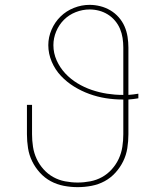

<svg xmlns="http://www.w3.org/2000/svg" viewBox="-20 -763 640 791"><path d="M300 8Q271 8 242.5 2.5Q214 -3 189 -16.5Q164 -30 144.5 -51.5Q125 -73 112.5 -98.5Q100 -124 95.5 -152.5Q91 -181 91 -210V-331H112V-210Q112 -184 116 -158Q120 -132 131 -108.5Q142 -85 159.5 -65.5Q177 -46 199.5 -33.5Q222 -21 248 -16Q274 -11 300 -11Q326 -11 352 -16Q378 -21 400.5 -33.5Q423 -46 440.5 -65.5Q458 -85 469 -108.5Q480 -132 484 -158Q488 -184 488 -210V-353Q487 -353 486.5 -353Q486 -353 485 -353Q450 -353 415.5 -358.5Q381 -364 348 -376Q315 -388 285 -406.5Q255 -425 231 -450.5Q207 -476 193 -509Q179 -542 179 -577Q179 -610 192.5 -641Q206 -672 229.5 -695Q253 -718 284.5 -730.5Q316 -743 349 -743Q371 -743 393 -737.5Q415 -732 434.5 -720.5Q454 -709 469 -692Q484 -675 493 -654.5Q502 -634 505.5 -611.5Q509 -589 509 -567V-372Q519 -373 529.5 -374Q540 -375 550 -377V-358Q540 -356 529.5 -355Q519 -354 509 -353V-210Q509 -181 504.5 -152.5Q500 -124 487.5 -98.5Q475 -73 455.5 -51.5Q436 -30 411 -16.5Q386 -3 357.5 2.5Q329 8 300 8ZM485 -372Q486 -372 487 -372Q488 -372 488 -372V-567Q488 -587 485 -606.5Q482 -626 474.5 -644Q467 -662 454 -677.5Q441 -693 424 -703.5Q407 -714 388 -719Q369 -724 349 -724Q320 -724 292 -713Q264 -702 243.5 -681.5Q223 -661 211.5 -633.5Q200 -606 200 -577Q200 -544 213.5 -514Q227 -484 249 -460.5Q271 -437 299 -420Q327 -403 358 -392.5Q389 -382 421 -377Q453 -372 485 -372Z"/></svg>

Font: Iosevka SS04 Thin Extended
Style: Regular
Weight: 100
Width: 7
Monospace: yes
Designer: Belleve Invis
Foundry: Belleve Invis
Version: Version 19.0.0; ttfautohint (v1.8.4)